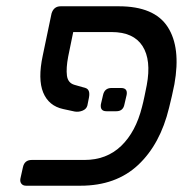

<svg xmlns="http://www.w3.org/2000/svg" viewBox="-20 -591 603 611"><path d="M213 -489 197 -411Q190 -374 193 -350.5Q196 -327 217 -321L252 -311Q268 -306 263 -280L258 -255Q255 -244 243 -239Q231 -234 218 -236L181 -244Q135 -254 117.5 -296.5Q100 -339 116 -414L144 -548Q151 -571 173 -571H358Q471 -571 513.5 -505.5Q556 -440 535 -323Q532 -308 527 -285.5Q522 -263 518 -248Q490 -132 419.5 -66Q349 0 236 0H63Q53 0 48 -6.5Q43 -13 45 -23L53 -59Q58 -82 81 -82H249Q319 -82 365.5 -126.5Q412 -171 432 -251Q436 -266 440 -285.5Q444 -305 447 -320Q462 -400 433.5 -444.5Q405 -489 335 -489ZM319 -237Q298 -237 301 -259L308 -289Q313 -311 335 -311H365Q387 -311 383 -289L376 -259Q372 -237 350 -237Z"/></svg>

Font: Lubike
Style: Italic
Weight: 400
Italic angle: -12°
Foundry: Honoka55
Version: Version 1.000;July 22, 2022;FontCreator 14.0.0.2862 64-bit